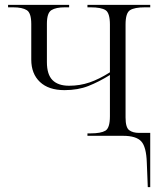

<svg xmlns="http://www.w3.org/2000/svg" viewBox="-20 -556 661 786"><path d="M581 110Q579 45 558 22.5Q537 0 484 0H338V-10H351Q393 -10 411.5 -21Q430 -32 430 -80V-249Q385 -221 342 -204Q299 -187 244 -187Q179 -187 143.5 -220.5Q108 -254 108 -312V-458Q108 -503 89.5 -514.5Q71 -526 34 -526H13V-536H263V-526H245Q209 -526 190.5 -514.5Q172 -503 172 -459V-302Q172 -251 195 -228Q218 -205 263 -205Q307 -205 346.5 -218.5Q386 -232 430 -260V-455Q430 -503 412 -514.5Q394 -526 351 -526H338V-536H595V-526H573Q531 -526 512.5 -514.5Q494 -503 494 -456V-75Q494 -34 509 -23Q524 -12 549 -12H595V210H585Z"/></svg>

Font: Noto Serif Display Light
Style: Regular
Weight: 300
Designer: Monotype Design Team
Foundry: Monotype Imaging Inc.
Version: Version 2.009